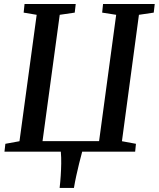

<svg xmlns="http://www.w3.org/2000/svg" viewBox="-20 -763 798 966"><path d="M280 182.5Q283.5 152 285.5 121.2Q287.5 90.5 288 59.8Q288.5 29 286 0H2.5L7 -39.5L78 -52.5L164.5 -688.5L99 -699.5L103.5 -743H361L356 -699.5L280.5 -688.5L194 -53H478.5L564.5 -688.5L494 -699.5L498.5 -743H758.5L753.5 -699.5L679 -688.5L593.5 -52.5L664 -39.5L660 0H393.5Q385.5 29.5 378 60Q370.5 90.5 363.8 121.2Q357 152 352 182.5Z"/></svg>

Font: Merriweather 28pt Medium
Style: Italic
Weight: 500
Italic angle: -7.8°
Version: Version 2.101